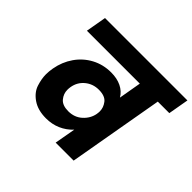

<svg xmlns="http://www.w3.org/2000/svg" viewBox="-171 -948 1155 1155"><g transform="rotate(45 407.0 -370.0)"><path d="M814 -740 791 -609H693L586 0H433L457 -134Q424 -99 381.5 -80.5Q339 -62 288 -62Q219 -62 174 -93Q129 -124 115 -168Q101 -212 101 -249Q101 -275 106 -303Q118 -370 154.5 -422.5Q191 -475 247 -505Q303 -535 371 -535Q421 -535 458 -517Q495 -499 515 -465L540 -609H90L113 -740ZM353 -187Q406 -187 442 -220Q478 -253 486 -298V-299Q488 -310 488 -321Q488 -353 466.5 -381Q445 -409 392 -409Q342 -409 305 -378.5Q268 -348 260 -299Q258 -286 258 -275Q258 -241 280.5 -214Q303 -187 353 -187Z"/></g></svg>

Font: Fz Poppins
Style: Bold Italic
Weight: 700
Italic angle: -10°
Designer: Ninad Kale (Devanagari), Jonny Pinhorn (Latin)
Foundry: Indian Type Foundry
Version: Vit hóa bi Vntype.Com & FontZin.Com